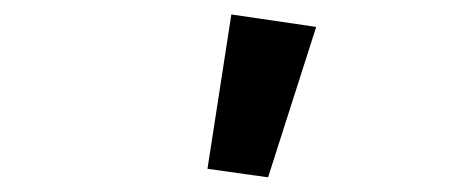

<svg xmlns="http://www.w3.org/2000/svg" viewBox="-20 -824 640 263"><path d="M347.2 -581.1 264.2 -592.8 296.9 -804.2 413.1 -787.1Z"/></svg>

Font: Anuphan SemiBold
Style: Bold
Weight: 600
Designer: Mike Abbink, Paul van der Laan, Pieter van Rosmalen, Mint Tantisuwanna
Foundry: Bold Monday; Cadson Demak
Version: Version 3.002;hotconv 1.0.109;makeotfexe 2.5.65596